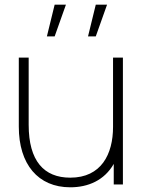

<svg xmlns="http://www.w3.org/2000/svg" viewBox="-20 -785 613 817"><path d="M387.5 -765 354.5 -630H387.5L435.5 -765ZM212.5 -765 179.5 -630H212.5L260.5 -765ZM279 12C355 12 424 -17.5 464 -87.5V0H503V-540H461V-245C461 -129 411 -29 279 -29C167 -29 102 -100 102 -254V-540H60V-246C60 -86 142 12 279 12Z"/></svg>

Font: Hauora ExtraLight
Style: Regular
Weight: 200
Designer: Mikhail Sharanda
Foundry: WCYS & Co.
Version: Version 1.010